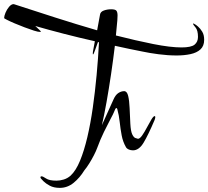

<svg xmlns="http://www.w3.org/2000/svg" viewBox="-30 -784 1010 931"><path d="M260 127Q231 127 211.5 116.5Q192 106 181 95Q170 84 168 81Q166 77 166 76Q166 71 172 71Q178 71 193.5 81.5Q209 92 244 92Q261 92 279 86.5Q297 81 312 68Q338 44 358 -4.5Q378 -53 393.5 -119Q409 -185 420 -262Q431 -339 438.5 -420Q446 -501 450 -579Q448 -580 445 -580Q438 -562 431 -541Q424 -520 421 -520Q420 -520 420 -526Q420 -532 423 -546.5Q426 -561 430 -584Q354 -601 278.5 -620.5Q203 -640 141 -658Q150 -649 159 -641Q168 -633 168 -630Q168 -629 166 -629Q155 -629 134.5 -635.5Q114 -642 89 -651.5Q64 -661 41.5 -670.5Q19 -680 4.5 -687.5Q-10 -695 -10 -696Q-10 -706 -3.5 -722Q3 -738 14 -751Q25 -764 36 -764Q37 -764 38 -763.5Q39 -763 40 -763Q135 -732 238 -699Q341 -666 441 -637L455 -713Q457 -727 473.5 -733Q490 -739 509 -739Q529 -739 534.5 -732Q540 -725 540 -709Q540 -704 539.5 -698Q539 -692 539 -686L532 -612Q630 -587 713 -570.5Q796 -554 850 -554Q897 -554 913.5 -567.5Q930 -581 930 -605Q930 -637 918 -651Q906 -665 906 -669Q906 -670 907 -670Q910 -670 914 -667Q919 -665 930 -655.5Q941 -646 950.5 -630.5Q960 -615 960 -591Q960 -561 942 -544.5Q924 -528 893.5 -521.5Q863 -515 827 -515Q784 -515 738.5 -521Q693 -527 661 -534Q630 -540 596.5 -547Q563 -554 527 -562Q519 -495 508.5 -424Q498 -353 486.5 -288.5Q475 -224 464 -177L520 -301Q530 -324 544 -333Q558 -342 572 -342Q586 -342 591.5 -319Q597 -296 598.5 -260Q600 -224 602 -184Q604 -148 611 -133Q618 -118 626 -115Q634 -112 639 -111Q648 -111 659.5 -127.5Q671 -144 682.5 -166Q694 -188 704 -204.5Q714 -221 720 -221Q723 -221 723 -216Q723 -212 720 -203Q689 -130 666.5 -92.5Q644 -55 615 -55Q604 -55 594.5 -59Q585 -63 581 -70Q566 -96 560 -127.5Q554 -159 550.5 -192Q547 -225 539 -254Q538 -260 534 -260Q531 -260 528.5 -254Q526 -248 522 -239Q520 -233 506 -207Q492 -181 474 -144Q456 -107 441 -66Q436 -52 425.5 -31.5Q415 -11 402.5 9Q390 29 379 42Q357 78 327 102.5Q297 127 260 127Z"/></svg>

Font: Comforter
Style: Regular
Weight: 400
Designer: Robert E. Leuschke
Foundry: Robert E. Leuschke
Version: Version 1.013; ttfautohint (v1.8.3)